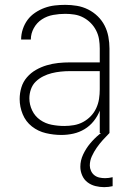

<svg xmlns="http://www.w3.org/2000/svg" viewBox="-20 -548 540 791"><path d="M233 8Q201 8 169 0.5Q137 -7 111.5 -27Q86 -47 73.5 -77.5Q61 -108 61 -140Q61 -164 68 -187.5Q75 -211 91 -229.5Q107 -248 128 -260Q149 -272 172.5 -279Q196 -286 220 -288.5Q244 -291 268 -291H391V-348Q391 -367 388 -386Q385 -405 376 -422.5Q367 -440 353.5 -453.5Q340 -467 323 -476Q306 -485 287 -488Q268 -491 249 -491Q224 -491 199 -486.5Q174 -482 153 -468.5Q132 -455 119.5 -432.5Q107 -410 107 -385H67Q67 -407 74 -428Q81 -449 93.5 -466Q106 -483 124.5 -495.5Q143 -508 163.5 -515.5Q184 -523 205.5 -525.5Q227 -528 249 -528Q273 -528 297 -524Q321 -520 343 -509Q365 -498 382.5 -481Q400 -464 411 -442.5Q422 -421 426.5 -396.5Q431 -372 431 -348V0H391V-92Q382 -69 366 -49Q350 -29 328.5 -16Q307 -3 282.5 2.5Q258 8 233 8ZM245 -29Q265 -29 285 -32.5Q305 -36 322.5 -45.5Q340 -55 354 -69.5Q368 -84 376.5 -102.5Q385 -121 388 -140.5Q391 -160 391 -180V-255H268Q249 -255 230 -253Q211 -251 193 -246.5Q175 -242 158 -233.5Q141 -225 127.5 -212Q114 -199 107.5 -180.5Q101 -162 101 -143Q101 -117 112.5 -93Q124 -69 145.5 -54Q167 -39 193 -34Q219 -29 245 -29ZM409 223Q391 223 373 218.5Q355 214 340.5 203Q326 192 318.5 174.5Q311 157 311 139Q311 113 322.5 88.5Q334 64 351 43.5Q368 23 388.5 6Q409 -11 431 -26V0Q417 14 403.5 29Q390 44 378.5 60.5Q367 77 358.5 95.5Q350 114 350 134Q350 145 355 156Q360 167 369 174Q378 181 389.5 183.5Q401 186 413 186Q420 186 428 185Q436 184 444 182V219Q435 221 426.5 222Q418 223 409 223Z"/></svg>

Font: Iosevka Extralight
Style: Regular
Weight: 200
Monospace: yes
Designer: Belleve Invis
Foundry: Belleve Invis
Version: Version 32.0.1; ttfautohint (v1.8.4)